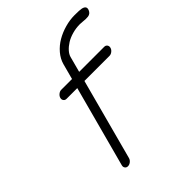

<svg xmlns="http://www.w3.org/2000/svg" viewBox="-213 -895 1021 1021"><g transform="rotate(-45 297.5 -384.5)"><path d="M190.4 -538.6H271.2L294.9 -627Q303.5 -658.2 326.5 -685.3Q349.6 -712.4 380.9 -730.6Q412.1 -748.8 448.7 -759Q485.4 -769.3 521.5 -769.3Q559.1 -769.3 572.8 -766.4Q602.8 -759.5 592.8 -734.9Q588.9 -725.1 582 -719.7Q575.2 -714.4 565.7 -713.1Q556.2 -711.9 547.7 -712.3Q539.3 -712.6 526.9 -714Q514.4 -715.3 507.1 -715.3Q477.5 -715.3 449.5 -707.4Q421.4 -699.5 401 -686.6Q380.6 -673.8 366.7 -658.2Q352.8 -642.6 348.6 -627L325 -538.6H513.4Q524.4 -538.6 530.3 -530.5Q536.1 -522.5 533.2 -511.5Q530.3 -500.5 520.1 -492.6Q510 -484.6 499 -484.6H310.5L188 -26.9Q185.1 -15.9 174.9 -7.9Q164.8 0 153.8 0Q142.8 0 137 -7.9Q131.1 -15.9 134 -26.9L256.8 -484.6H176Q165 -484.6 159.2 -492.6Q153.3 -500.5 156.2 -511.5Q159.2 -522.5 169.3 -530.5Q179.4 -538.6 190.4 -538.6Z"/></g></svg>

Font: Tecnico
Style: FinoInclinado
Weight: 400
Italic angle: -15°
Version: Version 1.3